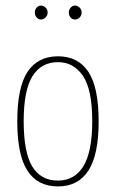

<svg xmlns="http://www.w3.org/2000/svg" viewBox="-20 -661 415 689"><path d="M188 8Q115 8 78.5 -48.5Q42 -105 42 -225Q42 -348 79 -403.5Q116 -459 188 -459Q260 -459 297 -403.5Q334 -348 334 -225Q334 -105 297 -48.5Q260 8 188 8ZM188 -13Q248 -13 279.5 -65Q311 -117 311 -226Q311 -340 277.5 -389Q244 -438 188 -438Q128 -438 96.5 -387.5Q65 -337 65 -226Q65 -115 95.5 -64Q126 -13 188 -13ZM127 -591Q118 -591 111.5 -598.5Q105 -606 105 -616Q105 -626 111.5 -633.5Q118 -641 127 -641Q136 -641 143.5 -634Q151 -627 151 -616Q151 -606 143.5 -598.5Q136 -591 127 -591ZM249 -591Q240 -591 233.5 -598Q227 -605 227 -616Q227 -626 233.5 -633.5Q240 -641 249 -641Q258 -641 265.5 -634Q273 -627 273 -616Q273 -606 266 -598.5Q259 -591 249 -591Z"/></svg>

Font: Inconsolata Condensed ExtraLight
Style: Regular
Weight: 200
Width: 3
Monospace: yes
Designer: Raph Levien, Cyreal, Brenton Simpson
Foundry: Raph Levien, Cyreal, Google
Version: Version 3.100; ttfautohint (v1.8.4.7-5d5b)